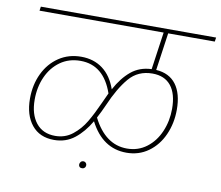

<svg xmlns="http://www.w3.org/2000/svg" viewBox="-79 -777 1056 917"><g transform="rotate(10 448.5 -318.0)"><path d="M668 -661 642 -479Q706 -475 739 -431Q772 -387 772 -309Q772 -243 747 -187Q722 -131 676 -98Q630 -65 570 -65Q454 -65 392 -186Q360 -131 318 -98Q276 -65 219 -65Q149 -65 110.5 -112.5Q72 -160 72 -240Q72 -307 98 -361.5Q124 -416 171 -447.5Q218 -479 279 -479Q340 -479 383.5 -446.5Q427 -414 449 -351Q480 -409 521 -443Q562 -477 620 -479L646 -661H44L47 -681H897L894 -661ZM415 -281Q429 -313 437 -329Q392 -459 279 -459Q223 -459 181.5 -429.5Q140 -400 117.5 -350Q95 -300 95 -239Q95 -168 128 -126.5Q161 -85 221 -85Q269 -85 305 -113.5Q341 -142 365 -182.5Q389 -223 415 -281ZM628 -459Q558 -459 515 -408.5Q472 -358 435 -272Q420 -238 403 -206Q464 -85 569 -85Q623 -85 664 -116Q705 -147 727 -198.5Q749 -250 749 -309Q749 -382 718 -420.5Q687 -459 628 -459ZM358 30Q358 22 363 16.5Q368 11 376 11Q383 11 387.5 16Q392 21 392 27Q392 35 387 40Q382 45 375 45Q366 45 362 40.5Q358 36 358 30Z"/></g></svg>

Font: FiraGO Thin
Style: Italic
Weight: 100
Italic angle: -8°
Designer: bBox Type GmbH
Foundry: bBox Type GmbH
Version: Version 1.001